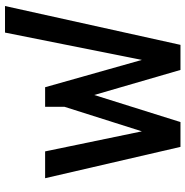

<svg xmlns="http://www.w3.org/2000/svg" viewBox="-7 -733 740 766"><g transform="rotate(-90 363.0 -350.0)"><path d="M35 -540H142L222 -154L320 -463V-540H398L507 -154L616 -700H722L567 0H467L367 -344L259 0H160Z"/></g></svg>

Font: Kanit
Style: Regular
Weight: 400
Designer: Katatrad Team
Foundry: Cadson Demak
Version: Version 1.001